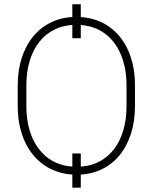

<svg xmlns="http://www.w3.org/2000/svg" viewBox="-20 -799 709 889"><path d="M354 -779.3V-622.1H314.9V-779.3ZM354 -88.4V69.8H314.9V-88.4ZM605 -402.8V-308.1Q605 -236.8 585.9 -178.2Q566.9 -119.6 531.5 -77.6Q496.1 -35.6 446.3 -12.9Q396.5 9.8 334 9.8Q285.2 9.8 243.2 -4.9Q201.2 -19.5 167.7 -47.1Q134.3 -74.7 110.6 -113.8Q86.9 -152.8 74.5 -201.9Q62 -251 62 -308.1V-402.8Q62 -474.6 81.3 -533Q100.6 -591.3 136.2 -633.3Q171.9 -675.3 221.9 -698Q272 -720.7 333 -720.7Q382.8 -720.7 425 -706.1Q467.3 -691.4 500.5 -663.8Q533.7 -636.2 557.1 -597.2Q580.6 -558.1 592.8 -509Q605 -460 605 -402.8ZM565.9 -308.1V-403.8Q565.9 -453.6 555.7 -496.6Q545.4 -539.6 526.1 -574.2Q506.8 -608.9 478.5 -633.5Q450.2 -658.2 413.8 -671.1Q377.4 -684.1 333 -684.1Q278.8 -684.1 235.8 -663.8Q192.9 -643.6 163.1 -606.4Q133.3 -569.3 117.7 -517.8Q102.1 -466.3 102.1 -403.8V-308.1Q102.1 -257.8 112.1 -214.6Q122.1 -171.4 141.8 -136.7Q161.6 -102.1 189.7 -77.4Q217.8 -52.7 254.2 -39.8Q290.5 -26.9 334 -26.9Q389.6 -26.9 432.4 -47.1Q475.1 -67.4 504.9 -104.5Q534.7 -141.6 550.3 -193.4Q565.9 -245.1 565.9 -308.1Z"/></svg>

Font: Roboto ExtraLight
Style: Regular
Weight: 250
Designer: Christian Robertson
Foundry: Google
Version: Version 3.009; 2024